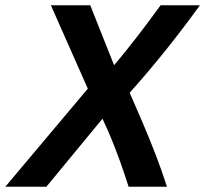

<svg xmlns="http://www.w3.org/2000/svg" viewBox="-62 -713 783 733"><path d="M-41.8 0 273.2 -374.5 132.2 -693H282.5L373.5 -464.2Q398.5 -493.5 422 -522.9Q445.5 -552.2 468.1 -581.5Q490.8 -610.8 511.4 -639Q532 -667.2 551.2 -693H701.2Q671 -651 638.1 -607.8Q605.2 -564.5 570.9 -521.6Q536.5 -478.8 501.6 -437.6Q466.8 -396.5 433 -359Q460 -298 484 -241.4Q508 -184.8 530.8 -126.4Q553.5 -68 575.5 0H429Q412 -53.5 396.4 -96.8Q380.8 -140 364.8 -179.2Q348.8 -218.5 329.2 -259.8L115 0Z"/></svg>

Font: Ubuntu Sans
Style: Italic
Weight: 400
Italic angle: -13.5°
Designer: Dalton Maag Ltd
Foundry: Dalton Maag Ltd
Version: Version 1.006